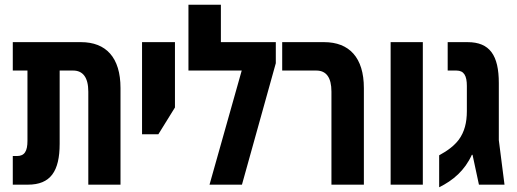

<svg xmlns="http://www.w3.org/2000/svg" viewBox="-20 -780 2185 811"><path d="M34 0H98C193 0 232 -56 232 -173V-482H289C330 -482 353 -453 353 -393V0H489V-408C489 -537 428 -602 322 -602H34V-482H96V-185C96 -142 84 -121 52 -121H34Z M580 -213H649L719 -326V-602H580Z M913 -602V-760H776V-482H1001L865 0H1002L1145 -513V-602Z M1380 0H1517V-408C1517 -537 1455 -602 1349 -602H1172V-482H1316C1358 -482 1380 -453 1380 -393Z M1630 0H1766V-602H1630Z M1835 11C1894 -18 1943 -60 1973 -126H1976L2003 0H2111L2087 -188V-429C2087 -546 2049 -602 1955 -602H1871V-482H1908C1940 -482 1952 -460 1952 -417V-311C1952 -262 1942 -223 1918 -190C1899 -165 1872 -144 1835 -124Z"/></svg>

Font: Noto Sans Hebrew ExtraCondensed
Style: Bold
Weight: 700
Width: 2
Designer: Monotype Design Team
Foundry: Monotype Imaging Inc.
Version: Version 2.004